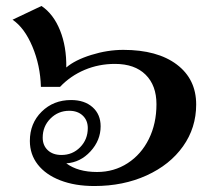

<svg xmlns="http://www.w3.org/2000/svg" viewBox="-20 -613 714 643"><path d="M80 -141Q80 -200 119.5 -239Q159 -278 218 -278Q263 -278 290 -254Q317 -230 317 -190Q317 -143 283 -106Q249 -69 202 -66Q241 -37 305 -37Q362 -37 407.5 -66.5Q453 -96 478.5 -147.5Q504 -199 504 -264Q504 -327 467.5 -363Q431 -399 365 -399Q311 -399 263.5 -379Q216 -359 181 -322H117Q115 -394 88.5 -457Q62 -520 22 -547L119 -593Q159 -566 181 -511.5Q203 -457 202 -387Q231 -412 285.5 -429Q340 -446 393 -446Q507 -446 572 -397Q637 -348 637 -263Q637 -185 593 -123Q549 -61 471 -25.5Q393 10 296 10Q231 10 182 -9Q133 -28 106.5 -62Q80 -96 80 -141ZM274 -184Q274 -210 257 -226Q240 -242 212 -242Q175 -242 149 -216Q123 -190 123 -152Q123 -126 140 -110Q157 -94 186 -94Q223 -94 248.5 -120Q274 -146 274 -184Z"/></svg>

Font: Fahkwang SemiBold
Style: Italic
Weight: 600
Italic angle: -10°
Version: Version 1.000; ttfautohint (v1.6)